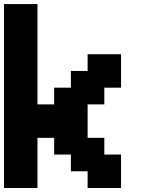

<svg xmlns="http://www.w3.org/2000/svg" viewBox="-20 -937 707 957"><path d="M0 0V-916.7H166.7V-416.7H250V-500H333.3V-583.3H416.7V-666.7H583.3V-500H500V-416.7H416.7V-250H500V-166.7H583.3V0H416.7V-83.3H333.3V-166.7H250V-250H166.7V0Z"/></svg>

Font: Galmuri11 Bold
Style: Regular
Weight: 700
Designer: Lee Minseo (quiple)
Version: Version 2.397;hotconv 1.1.1;makeotfexe 2.6.0 DEVELOPMENT